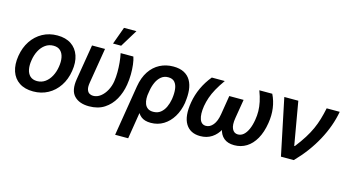

<svg xmlns="http://www.w3.org/2000/svg" viewBox="-100 -1185 3255 1791"><g transform="rotate(15 1527.5 -289.5)"><path d="M241.7 10.7Q160.6 10.7 107.2 -24.9Q53.7 -60.5 32.2 -124.5Q10.7 -188.5 24.4 -273.9Q38.1 -357.9 79.8 -420.4Q121.6 -482.9 185.3 -517.8Q249 -552.7 328.1 -552.7Q408.7 -552.7 461.9 -517.1Q515.1 -481.4 537.1 -417.2Q559.1 -353 544.9 -267.6Q531.7 -184.1 489.7 -121.3Q447.8 -58.6 384 -23.9Q320.3 10.7 241.7 10.7ZM252 -91.8Q296.9 -92.3 330.6 -116.7Q364.3 -141.1 386.2 -182.4Q408.2 -223.6 416 -274.4Q424.3 -323.7 416.7 -363.5Q409.2 -403.3 384.8 -427Q360.4 -450.7 317.4 -450.7Q272.9 -450.7 238.8 -426Q204.6 -401.4 182.9 -360.1Q161.1 -318.8 153.3 -267.6Q145 -218.8 152.3 -179Q159.7 -139.2 184.3 -115.7Q209 -92.3 252 -91.8Z M662.6 -545.9H788.1L731.9 -204.6Q725.1 -163.1 732.4 -139.2Q739.7 -115.2 756.1 -105Q772.5 -94.7 793 -94.7Q831.5 -94.7 864.5 -120.4Q897.5 -146 919.9 -187.7Q942.4 -229.5 949.7 -277.3Q956.1 -319.8 956.3 -366.2Q956.5 -412.6 952.1 -459Q947.8 -505.4 939 -545.9H1062Q1072.3 -516.1 1077.6 -472.4Q1083 -428.7 1082.5 -378.2Q1082 -327.6 1073.7 -277.3Q1061 -198.7 1024.7 -133.5Q988.3 -68.4 928 -29.3Q867.7 9.8 780.8 9.8Q686 9.8 637 -42Q587.9 -93.8 606.4 -206.1ZM847.2 -613.8 908.2 -781.7H1028.3L925.8 -613.8Z M1086.4 203.1 1166 -285.6Q1180.7 -373.5 1220.2 -432.9Q1259.8 -492.2 1318.4 -522.5Q1377 -552.7 1447.8 -552.7Q1510.3 -552.7 1551.8 -530.8Q1593.3 -508.8 1615.7 -469.5Q1638.2 -430.2 1643.6 -377.2Q1648.9 -324.2 1640.1 -262.7L1639.2 -252.9Q1626 -174.8 1589.8 -115.7Q1553.7 -56.6 1499.5 -23.4Q1445.3 9.8 1377.4 9.8Q1316.4 9.8 1282.5 -18.1Q1248.5 -45.9 1233.6 -95.7Q1218.8 -145.5 1214.8 -212.4L1285.2 -252Q1280.8 -227.1 1281.5 -199.7Q1282.2 -172.4 1291 -148.7Q1299.8 -125 1319.6 -110.4Q1339.4 -95.7 1373 -95.7Q1415.5 -95.7 1443.8 -118.4Q1472.2 -141.1 1488.8 -177Q1505.4 -212.9 1512.2 -252.9L1513.7 -262.7Q1521 -312.5 1516.1 -353.5Q1511.2 -394.5 1490.2 -418.9Q1469.2 -443.4 1427.2 -443.4Q1387.2 -443.4 1358.9 -419.7Q1330.6 -396 1313.5 -357.9Q1296.4 -319.8 1289.6 -276.4L1212.4 203.1Z M1819.3 -545.9H1944.8Q1905.3 -490.2 1879.6 -443.6Q1854 -397 1839.6 -355Q1825.2 -313 1817.9 -270.5Q1805.2 -188.5 1821.8 -142.3Q1838.4 -96.2 1882.3 -96.2Q1920.9 -96.2 1950.7 -132.6Q1980.5 -168.9 1991.7 -238.3L2021.5 -421.4H2117.7L2088.9 -248Q2075.7 -168.5 2044.9 -110.6Q2014.2 -52.7 1966.3 -21.5Q1918.5 9.8 1855 9.8Q1757.8 9.8 1713.6 -62.3Q1669.4 -134.3 1692.9 -272.9Q1705.6 -347.7 1737.5 -416.5Q1769.5 -485.4 1819.3 -545.9ZM2278.3 -545.9H2403.3Q2433.1 -485.4 2442.4 -416.5Q2451.7 -347.7 2439.5 -272.9Q2424.8 -180.7 2388.9 -117.7Q2353 -54.7 2300.8 -22.5Q2248.5 9.8 2183.1 9.8Q2120.1 9.8 2082.8 -21.5Q2045.4 -52.7 2033.9 -110.6Q2022.5 -168.5 2035.6 -248L2064 -421.4H2159.7L2129.4 -238.3Q2117.7 -168.9 2135.3 -132.6Q2152.8 -96.2 2190.9 -96.2Q2220.7 -96.2 2244.9 -116.9Q2269 -137.7 2286.6 -177Q2304.2 -216.3 2313 -270.5Q2320.3 -313 2319.6 -355Q2318.8 -397 2309.1 -443.6Q2299.3 -490.2 2278.3 -545.9Z M2633.3 0 2519.5 -545.9H2654.8L2727.1 -128.9H2732.9Q2779.3 -188.5 2811.3 -239.5Q2843.3 -290.5 2865 -338.6Q2886.7 -386.7 2901.6 -437Q2916.5 -487.3 2928.7 -545.9H3054.7Q3029.3 -404.3 2953.6 -264.2Q2877.9 -124 2757.3 0Z"/></g></svg>

Font: Inter Tight SemiBold
Style: Italic
Weight: 600
Italic angle: -9.39999°
Designer: Rasmus Andersson
Foundry: rsms
Version: Version 3.004